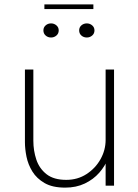

<svg xmlns="http://www.w3.org/2000/svg" viewBox="-20 -849 630 878"><path d="M278 9Q220 9 184 -11.8Q148 -32.5 128.2 -64.5Q108.5 -96.5 101.2 -132.2Q94 -168 94 -198.5Q94 -217.5 94 -238.2Q94 -259 94 -279V-531H132.5V-281Q132.5 -261.5 132.5 -242.2Q132.5 -223 132.5 -205.5Q132.5 -160 146.2 -119Q160 -78 193 -52.2Q226 -26.5 283 -26.5Q335 -26.5 375.8 -53Q416.5 -79.5 439.8 -121.2Q463 -163 463 -209L489 -198.5Q489 -163 475 -126.5Q461 -90 434 -59.2Q407 -28.5 367.8 -9.8Q328.5 9 278 9ZM463 0V-531H501.5V0ZM213.5 -677.5Q199 -677.5 188.8 -686.5Q178.5 -695.5 178.5 -710Q178.5 -724 188.8 -733Q199 -742 213.5 -742Q227.5 -742 238 -733Q248.5 -724 248.5 -710Q248.5 -695.5 238 -686.5Q227.5 -677.5 213.5 -677.5ZM377 -677.5Q362.5 -677.5 352.2 -686.5Q342 -695.5 342 -710Q342 -724 352.2 -733Q362.5 -742 377 -742Q391 -742 401.5 -733Q412 -724 412 -710Q412 -695.5 401.5 -686.5Q391 -677.5 377 -677.5ZM183 -807.5V-829H407V-807.5Z"/></svg>

Font: Epilogue ExtraLight
Style: Regular
Weight: 250
Designer: Tyler Finck
Foundry: Etcetera Type Co
Version: Version 2.112